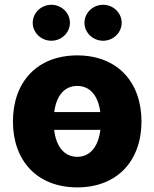

<svg xmlns="http://www.w3.org/2000/svg" viewBox="-20 -789 659 819"><path d="M309.6 10.3C480 10.3 583.5 -103 583.5 -271C583.5 -439.5 480 -552.7 309.6 -552.7C138.7 -552.7 35.2 -439.5 35.2 -271C35.2 -103 138.7 10.3 309.6 10.3ZM199.2 -615.2C242.7 -615.2 278.3 -649.9 278.3 -691.9C278.3 -733.9 242.7 -768.6 199.2 -768.6C155.3 -768.6 119.6 -733.9 119.6 -691.9C119.6 -649.9 155.3 -615.2 199.2 -615.2ZM419.9 -615.2C463.4 -615.2 499 -649.9 499 -691.9C499 -733.9 463.4 -768.6 419.9 -768.6C376 -768.6 340.3 -733.9 340.3 -691.9C340.3 -649.9 376 -615.2 419.9 -615.2ZM309.6 -120.1C253.4 -120.1 219.2 -165 210.9 -234.9H408.2C399.4 -165 365.7 -120.1 309.6 -120.1ZM211.4 -311C220.2 -379.9 253.9 -422.4 309.6 -422.4C364.7 -422.4 398.9 -379.9 407.7 -311Z"/></svg>

Font: Inter ExtraBold
Style: Regular
Weight: 800
Designer: Rasmus Andersson
Foundry: rsms
Version: Version 4.001;git-9221beed3